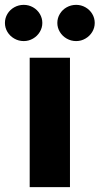

<svg xmlns="http://www.w3.org/2000/svg" viewBox="-69 -767 408 787"><path d="M52.7 -530.3H217.8V0H52.7ZM-48.8 -672.9Q-48.8 -692.9 -38.6 -710Q-28.3 -727.1 -10.5 -737.1Q7.3 -747.1 28.3 -747.1Q48.8 -747.1 66.4 -737.1Q84 -727.1 94.2 -710Q104.5 -692.9 104.5 -672.9Q104.5 -653.3 94.2 -636.2Q84 -619.1 66.4 -608.9Q48.8 -598.6 28.3 -598.6Q7.3 -598.6 -10.5 -608.9Q-28.3 -619.1 -38.6 -636.2Q-48.8 -653.3 -48.8 -672.9ZM166 -672.9Q166 -692.9 176.3 -710Q186.5 -727.1 204.3 -737.1Q222.2 -747.1 243.2 -747.1Q263.7 -747.1 281.2 -737.1Q298.8 -727.1 309.1 -710Q319.3 -692.9 319.3 -672.9Q319.3 -653.3 309.1 -636.2Q298.8 -619.1 281.2 -608.9Q263.7 -598.6 243.2 -598.6Q222.2 -598.6 204.3 -608.9Q186.5 -619.1 176.3 -636.2Q166 -653.3 166 -672.9Z"/></svg>

Font: Pretendard ExtraBold
Style: Regular
Weight: 800
Designer: Base glyphs from Inter by Rasmus Andersson; Hangeul glyphs from Noto Sans CJK(Source Han Sans) by Jang Soo-young and Kan
Foundry: Kil Hyung-jin
Version: Version 1.309